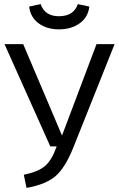

<svg xmlns="http://www.w3.org/2000/svg" viewBox="-20 -903 578 935"><path d="M267 -760Q208 -760 168 -789.5Q128 -819 122 -871L178 -883Q198 -824 267 -824Q339 -824 359 -883L415 -871Q409 -819 368 -789.5Q327 -760 267 -760ZM538 -688 338 -187Q298 -86 250 -45Q202 -4 109 12L96 -52Q165 -66 198.5 -94Q232 -122 256 -190H225L2 -688H93L282 -243L450 -688Z"/></svg>

Font: FiraGO Book
Style: Regular
Weight: 350
Designer: bBox Type
Foundry: bBox Type GmbH
Version: Version 1.001;PS 001.001;hotconv 1.0.88;makeotf.lib2.5.64775